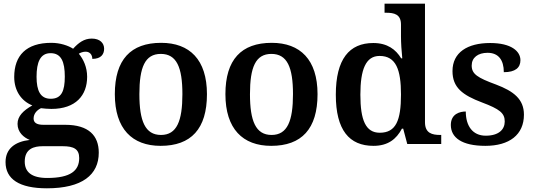

<svg xmlns="http://www.w3.org/2000/svg" viewBox="-20 -780 2900 1040"><path d="M234 240C425 240 515 167 515 47C515 -45 461 -104 333 -104H215C178 -104 162 -116 162 -138C162 -165 181 -184 202 -194C215 -192 243 -190 258 -190C391 -190 452 -264 452 -364C452 -416 432 -459 407 -489C416 -495 430 -500 444 -500C466 -500 480 -484 480 -461C528 -461 544 -487 544 -516C544 -546 522 -571 477 -571C435 -571 405 -548 376 -516C350 -533 306 -548 258 -548C122 -548 57 -479 57 -363C57 -287 97 -232 155 -209C106 -181 75 -151 75 -109C75 -63 109 -35 141 -22C62 -13 10 25 10 98C10 190 84 240 234 240ZM255 -245C199 -245 178 -288 178 -364C178 -443 198 -492 254 -492C312 -492 331 -445 331 -365C331 -287 313 -245 255 -245ZM236 184C150 184 114 151 114 95C114 25 165 12 211 12H320C379 12 409 27 409 76C409 144 363 184 236 184Z M850 10C1015 10 1101 -82 1101 -270C1101 -457 1007 -548 853 -548C688 -548 602 -457 602 -270C602 -82 696 10 850 10ZM852 -49C766 -49 735 -125 735 -270C735 -415 765 -488 851 -488C937 -488 968 -415 968 -270C968 -125 938 -49 852 -49Z M1449 10C1614 10 1700 -82 1700 -270C1700 -457 1606 -548 1452 -548C1287 -548 1201 -457 1201 -270C1201 -82 1295 10 1449 10ZM1451 -49C1365 -49 1334 -125 1334 -270C1334 -415 1364 -488 1450 -488C1536 -488 1567 -415 1567 -270C1567 -125 1537 -49 1451 -49Z M2003 10C2081 10 2127 -26 2157 -83H2164L2186 0H2370V-49H2365C2321 -49 2282 -58 2282 -118V-760H2063V-711H2071C2115 -711 2152 -703 2152 -647V-582C2152 -550 2155 -500 2159 -464H2153C2124 -512 2078 -547 2002 -547C1872 -547 1799 -460 1799 -267C1799 -75 1872 10 2003 10ZM2037 -61C1961 -61 1932 -129 1932 -267C1932 -403 1961 -477 2036 -477C2125 -477 2152 -403 2152 -268C2152 -128 2125 -61 2037 -61Z M2609 10C2739 10 2818 -50 2818 -159C2818 -243 2762 -286 2667 -322C2566 -359 2535 -379 2535 -425C2535 -468 2569 -494 2621 -494C2680 -494 2709 -455 2709 -389C2771 -389 2799 -413 2799 -454C2799 -502 2750 -547 2635 -547C2512 -547 2431 -496 2431 -395C2431 -306 2485 -265 2591 -225C2687 -189 2714 -167 2714 -122C2714 -78 2681 -45 2611 -45C2540 -45 2503 -98 2503 -176C2472 -176 2422 -164 2422 -103C2422 -35 2481 10 2609 10Z"/></svg>

Font: Noto Serif Yezidi SemiBold
Style: Regular
Weight: 600
Designer: Dalton Maag Ltd
Foundry: Dalton Maag Ltd
Version: Version 1.001